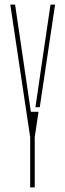

<svg xmlns="http://www.w3.org/2000/svg" viewBox="-20 -820 286 840"><path d="M112 0V-219V-220L25 -800H46L82 -556L115 -331H148.5L132 -220V-219V0ZM135 -351 165 -556 201 -800H221L154 -351Z"/></svg>

Font: Big Shoulders Stencil Display SC Thin
Style: Regular
Weight: 100
Designer: Patric King
Foundry: XO Type Co
Version: Version 2.001